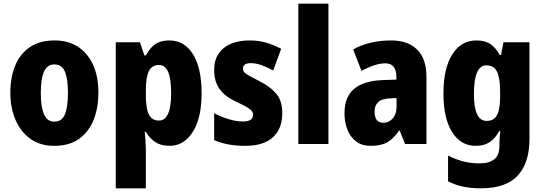

<svg xmlns="http://www.w3.org/2000/svg" viewBox="-20 -780 2944 1040"><path d="M513 -277Q513 -198 488 -133Q463 -68 410 -29Q357 10 274 10Q197 10 144 -28.5Q91 -67 63.5 -132Q36 -197 36 -277Q36 -361 62.5 -425Q89 -489 142 -525Q195 -561 276 -561Q347 -561 400 -528Q453 -495 483 -431.5Q513 -368 513 -277ZM201 -276Q201 -200 218.5 -160.5Q236 -121 275 -121Q315 -121 331.5 -160.5Q348 -200 348 -277Q348 -354 331.5 -392.5Q315 -431 275 -431Q236 -431 218.5 -392.5Q201 -354 201 -276Z M897 -561Q979 -561 1025.5 -486Q1072 -411 1072 -275Q1072 -140 1024 -65Q976 10 898 10Q853 10 822 -10Q791 -30 770 -66H764Q767 -36 768.5 -11.5Q770 13 770 33V240H607V-551H738L762 -480H770Q795 -525 824 -543Q853 -561 897 -561ZM841 -428Q803 -428 786.5 -395Q770 -362 770 -290V-264Q770 -194 786 -160.5Q802 -127 841 -127Q907 -127 907 -275Q907 -354 890.5 -391Q874 -428 841 -428Z M1509 -167Q1509 -83 1458.5 -36.5Q1408 10 1308 10Q1262 10 1221 3Q1180 -4 1140 -21V-167Q1177 -147 1218.5 -134.5Q1260 -122 1296 -122Q1351 -122 1351 -158Q1351 -169 1344 -178.5Q1337 -188 1316.5 -200Q1296 -212 1255 -231Q1198 -258 1169 -298.5Q1140 -339 1140 -401Q1140 -478 1191.5 -519.5Q1243 -561 1333 -561Q1379 -561 1419.5 -549.5Q1460 -538 1503 -516L1460 -398Q1430 -415 1398 -426.5Q1366 -438 1339 -438Q1296 -438 1296 -409Q1296 -398 1302 -390Q1308 -382 1327.5 -371Q1347 -360 1386 -340Q1444 -311 1476.5 -272.5Q1509 -234 1509 -167Z M1759 0H1596V-760H1759Z M2100 -561Q2189 -561 2239.5 -511.5Q2290 -462 2290 -363V0H2174L2145 -73H2142Q2113 -30 2079 -10Q2045 10 1988 10Q1941 10 1909.5 -13.5Q1878 -37 1862 -77Q1846 -117 1846 -167Q1846 -255 1898 -298.5Q1950 -342 2050 -346L2127 -349V-363Q2127 -437 2067 -437Q2040 -437 2007.5 -426.5Q1975 -416 1938 -396L1893 -512Q1935 -536 1987 -548.5Q2039 -561 2100 -561ZM2091 -247Q2048 -245 2028.5 -227Q2009 -209 2009 -175Q2009 -115 2057 -115Q2087 -115 2107.5 -138.5Q2128 -162 2128 -201V-249Z M2560 -561Q2605 -561 2634.5 -542.5Q2664 -524 2687 -482H2694L2707 -551H2848V-28Q2848 102 2784.5 171Q2721 240 2585 240Q2531 240 2488.5 231Q2446 222 2407 202V63Q2452 85 2492.5 95Q2533 105 2578 105Q2629 105 2657 83Q2685 61 2685 12V3Q2685 -12 2686.5 -33Q2688 -54 2690 -71H2685Q2663 -31 2633 -10.5Q2603 10 2556 10Q2476 10 2429 -64.5Q2382 -139 2382 -273Q2382 -410 2430 -485.5Q2478 -561 2560 -561ZM2614 -426Q2547 -426 2547 -270Q2547 -125 2616 -125Q2655 -125 2672 -156.5Q2689 -188 2689 -255V-282Q2689 -356 2672.5 -391Q2656 -426 2614 -426Z"/></svg>

Font: Noto Sans Bengali Condensed ExtraBold
Style: Regular
Weight: 800
Width: 3
Designer: Joana Ranito - Universal Thirst; Jelle Bosma - Monotype Design Team
Foundry: Universal Thirst ehf.
Version: Version 3.000; ttfautohint (v1.8.4.7-5d5b)